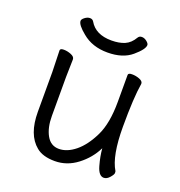

<svg xmlns="http://www.w3.org/2000/svg" viewBox="-124 -770 839 894"><g transform="rotate(20 295.0 -323.0)"><path d="M162 -456 160 -368V-175Q160 -117 181 -79.5Q202 -42 242.5 -42Q283 -42 323.5 -75Q364 -108 395 -171.5Q426 -235 426 -342V-475Q426 -485 445 -485Q464 -485 482 -478Q500 -471 500 -459V-457Q488 -385 488 -241Q488 -97 526 -35Q527 -33 527 -25.5Q527 -18 513.5 -2.5Q500 13 485 13Q460 13 447.5 -31Q435 -75 432 -114Q405 -59 354.5 -20.5Q304 18 244 18Q184 18 152 -9Q92 -58 92 -171V-368L89 -474Q89 -484 107 -484Q125 -484 143.5 -476.5Q162 -469 162 -456ZM465 -637Q465 -616 421 -578.5Q377 -541 301.5 -541Q226 -541 176 -583Q134 -617 134 -637Q134 -645 146.5 -654.5Q159 -664 171.5 -664Q184 -664 190 -654Q221 -600 300 -600Q338 -600 365 -611.5Q392 -623 410 -654Q416 -664 428.5 -664Q441 -664 453 -654.5Q465 -645 465 -637Z"/></g></svg>

Font: LXGW WenKai
Style: Regular
Weight: 400
Designer: LXGW / Fontworks Inc.
Foundry: LXGW / Fontworks Inc.
Version: Version 1.520; June 14, 2025